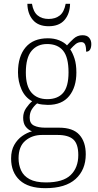

<svg xmlns="http://www.w3.org/2000/svg" viewBox="-20 -743 513 1003"><path d="M217 240Q128 240 83 198.5Q38 157 38 85Q38 43 54.5 14Q71 -15 96 -32.5Q121 -50 147 -57Q128 -64 114.5 -81Q101 -98 101 -128Q101 -156 116.5 -178.5Q132 -201 148 -214Q111 -234 92.5 -275.5Q74 -317 74 -365Q74 -449 114 -496Q154 -543 230 -543Q263 -543 289 -532.5Q315 -522 330 -506Q344 -522 364 -540.5Q384 -559 411 -559Q435 -559 446 -545.5Q457 -532 457 -513Q457 -495 450.5 -484Q444 -473 430 -473Q430 -498 424.5 -510.5Q419 -523 405 -523Q388 -523 375.5 -513Q363 -503 347 -485Q360 -466 369.5 -436.5Q379 -407 379 -364Q379 -288 341.5 -241.5Q304 -195 230 -195Q219 -195 200.5 -197Q182 -199 174 -203Q158 -190 146.5 -172Q135 -154 135 -128Q135 -98 157.5 -87Q180 -76 216 -76H289Q361 -76 394.5 -39Q428 -2 428 63Q428 144 375 192Q322 240 217 240ZM227 -225Q281 -225 309.5 -257.5Q338 -290 338 -365Q338 -444 309.5 -478.5Q281 -513 226 -513Q175 -513 145 -477.5Q115 -442 115 -364Q115 -293 144.5 -259Q174 -225 227 -225ZM220 210Q309 210 349 171.5Q389 133 389 67Q389 9 363 -14.5Q337 -38 281 -38H199Q148 -38 112.5 -8Q77 22 77 84Q77 118 90 147Q103 176 134.5 193Q166 210 220 210ZM234 -606Q180 -606 152 -638.5Q124 -671 123 -723H147Q154 -681 176.5 -662.5Q199 -644 234 -644Q269 -644 292 -662Q315 -680 323 -723H346Q345 -671 317 -638.5Q289 -606 234 -606Z"/></svg>

Font: Noto Serif Tamil SemiCondensed ExtraLight
Style: Italic
Weight: 200
Width: 4
Italic angle: -12°
Designer: Indian Type Foundry, Tom Grace, and the Monotype Design Team
Foundry: Monotype Imaging Inc.
Version: Version 2.003; ttfautohint (v1.8.4.7-5d5b)